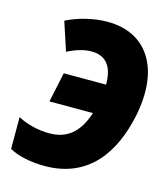

<svg xmlns="http://www.w3.org/2000/svg" viewBox="-110 -812 794 908"><g transform="rotate(15 287.0 -358.0)"><path d="M192 10C410 10 510 -146 549 -330C599 -568 502 -726 305 -726C238 -726 162 -707 105 -678L151 -538C194 -560 233 -571 268 -571C344 -571 375 -518 374 -437H167L136 -291H349C316 -188 257 -145 174 -145C122 -145 61 -159 19 -183V-27C62 -3 126 10 192 10Z"/></g></svg>

Font: Noto Sans SemiCondensed Black
Style: Italic
Weight: 900
Width: 4
Italic angle: -12°
Designer: Monotype Design Team
Foundry: Monotype Imaging Inc.
Version: Version 2.013